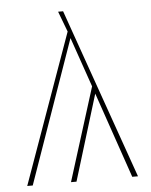

<svg xmlns="http://www.w3.org/2000/svg" viewBox="-50 -723 600 765"><g transform="rotate(-5 249.5 -340.5)"><path d="M471 0H448L330 -343L225 0H203L320 -373L251 -572L50 0H28L242 -599L211 -681H231Z"/></g></svg>

Font: Fira Sans Condensed Thin
Style: Regular
Weight: 250
Width: 3
Designer: Carrois Corporate & Edenspiekermann AG
Foundry: Carrois Corporate GbR & Edenspiekermann AG
Version: Version 4.203